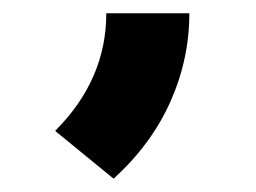

<svg xmlns="http://www.w3.org/2000/svg" viewBox="-20 -113 386 289"><path d="M151 156 63 84Q140 7 140 -93H265Q265 -24 236.5 40Q208 104 151 156Z"/></svg>

Font: XXII Aven Bold
Style: Regular
Weight: 700
Designer: Lecter Johnson
Foundry: Doubletwo Studios
Version: Version 1.001